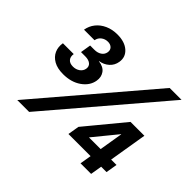

<svg xmlns="http://www.w3.org/2000/svg" viewBox="-158 -967 1201 1201"><g transform="rotate(45 443.0 -366.5)"><path d="M200.2 -316.9Q149.4 -316.9 116.7 -335.4Q84 -354 70.3 -384.8Q56.6 -415.5 63 -453.1H158.7Q154.3 -426.3 168 -410.2Q181.6 -394 210.4 -394Q236.3 -394 255.6 -407.7Q274.9 -421.4 278.8 -443.8Q282.7 -466.8 266.4 -480.5Q250 -494.1 219.7 -494.1H182.1L193.4 -563.5H231.4Q258.8 -563.5 277.8 -576.2Q296.9 -588.9 300.8 -610.8Q304.7 -632.3 291.7 -645.8Q278.8 -659.2 255.4 -659.2Q231 -659.2 212.2 -644.8Q193.4 -630.4 189.5 -606.4H96.2Q102.5 -643.6 125.2 -672.1Q147.9 -700.7 184.1 -717Q220.2 -733.4 265.6 -733.4Q330.6 -733.4 366.7 -701.4Q402.8 -669.4 395 -621.1Q389.6 -585.9 363.8 -562.7Q337.9 -539.6 301.8 -534.2V-532.7Q345.7 -527.3 365 -500.5Q384.3 -473.6 377.9 -437Q369.1 -385.3 320.3 -351.1Q271.5 -316.9 200.2 -316.9ZM112.3 0 732.9 -727.5H837.9L217.3 0ZM488.8 -76.2 501.5 -151.9 710 -404.3H774.4L758.3 -308.1H722.2L595.7 -153.3L595.2 -151.9H838.4L825.7 -76.2ZM671.9 0 688.5 -99.1 694.8 -132.8 739.7 -404.3H832.5L765.6 0Z"/></g></svg>

Font: Inter 28pt
Style: Bold Italic
Weight: 700
Italic angle: -9.3988°
Designer: Rasmus Andersson
Foundry: rsms
Version: Version 4.001;git-66647c0bb